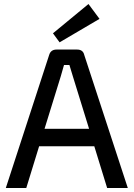

<svg xmlns="http://www.w3.org/2000/svg" viewBox="-20 -937 666 957"><path d="M277 -726 244 -771 421 -917 476 -843ZM450 -208H175L111 0H9L225 -663Q233 -690 262 -690H364Q394 -690 400 -663L617 0H514ZM424 -295 343 -557Q340 -566 334.5 -585Q329 -604 326 -613H299L283 -557L202 -295Z"/></svg>

Font: Exo 2.0 Medium
Style: Regular
Weight: 500
Designer: Natanael Gama
Version: Version 1.001;PS 001.001;hotconv 1.0.70;makeotf.lib2.5.58329